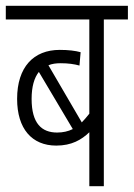

<svg xmlns="http://www.w3.org/2000/svg" viewBox="-20 -642 461 662"><path d="M421 -575V-622H0V-575H288V-250C279 -239 271 -229 262 -220L147 -417C159 -422 173 -424 189 -424C215 -424 236 -421 254 -416L258 -462C240 -467 216 -470 186 -470C96 -470 39 -411 39 -301C39 -198 90 -140 174 -140C227 -140 261 -160 288 -186V0H338V-575ZM89 -301C89 -343 98 -374 114 -394L231 -197C215 -189 197 -185 177 -185C124 -185 89 -216 89 -301Z"/></svg>

Font: Noto Sans Devanagari UI ExtraCondensed Light
Style: Regular
Weight: 300
Width: 2
Designer: Jelle Bosma - Monotype Design Team
Foundry: Monotype Imaging Inc.
Version: Version 2.004